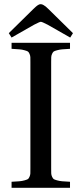

<svg xmlns="http://www.w3.org/2000/svg" viewBox="-20 -896 389 916"><path d="M22 -737.8 138.2 -852.1Q139.2 -853 142.1 -855.7Q145 -858.4 146.2 -859.6Q147.5 -860.8 149.9 -863Q152.3 -865.2 153.6 -866.2Q154.8 -867.2 157 -868.9Q159.2 -870.6 160.6 -871.3Q162.1 -872.1 164.1 -873.3Q166 -874.5 167.7 -875Q169.4 -875.5 171.1 -875.7Q172.9 -876 174.8 -876Q180.7 -876 187.7 -871.8Q194.8 -867.7 198.5 -864.5Q202.1 -861.3 211.9 -852.1L328.1 -737.8L314.9 -716.8L208 -777.8Q180.7 -792 174.8 -792Q169.4 -792 142.1 -777.8L35.2 -716.8ZM35.2 0V-28.8Q60.5 -30.3 72.8 -31.2Q85 -32.2 97.2 -35.6Q109.4 -39.1 113.3 -41.7Q117.2 -44.4 120.8 -52.7Q124.5 -61 124.8 -68.6Q125 -76.2 125 -92.8V-599.1Q125 -615.7 124.8 -623.3Q124.5 -630.9 120.8 -639.2Q117.2 -647.5 113.3 -650.1Q109.4 -652.8 97.2 -656.2Q85 -659.7 72.8 -660.6Q60.5 -661.6 35.2 -663.1V-691.9H314V-663.1Q288.6 -661.6 276.6 -660.6Q264.6 -659.7 252.2 -656.2Q239.7 -652.8 236.1 -650.1Q232.4 -647.5 228.5 -639.2Q224.6 -630.9 224.4 -623Q224.1 -615.2 224.1 -599.1V-92.8Q224.1 -76.7 224.4 -68.8Q224.6 -61 228.5 -52.7Q232.4 -44.4 236.1 -41.7Q239.7 -39.1 252.2 -35.6Q264.6 -32.2 276.6 -31.2Q288.6 -30.3 314 -28.8V0Z"/></svg>

Font: Heuristica
Style: Regular
Weight: 400
Version: Version 1.0.2